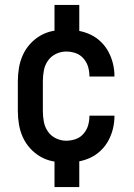

<svg xmlns="http://www.w3.org/2000/svg" viewBox="-20 -648 540 775"><path d="M247 8Q220 8 193.5 3Q167 -2 143.5 -15.5Q120 -29 101.5 -49.5Q83 -70 72 -94.5Q61 -119 56.5 -146Q52 -173 52 -200V-320Q52 -347 56.5 -374Q61 -401 72 -425.5Q83 -450 101.5 -470.5Q120 -491 143.5 -504.5Q167 -518 193.5 -523Q220 -528 247 -528Q273 -528 298 -523.5Q323 -519 346 -508Q369 -497 387.5 -479Q406 -461 418 -438.5Q430 -416 436 -391Q442 -366 442 -341Q442 -341 442 -340.5Q442 -340 442 -339H341Q341 -339 341 -339.5Q341 -340 341 -340Q341 -360 335.5 -378.5Q330 -397 317 -412Q304 -427 285.5 -433.5Q267 -440 247 -440Q226 -440 206 -430.5Q186 -421 173.5 -403Q161 -385 157 -363.5Q153 -342 153 -320V-200Q153 -178 157 -156.5Q161 -135 173.5 -117Q186 -99 206 -89.5Q226 -80 247 -80Q267 -80 285.5 -86.5Q304 -93 317 -108Q330 -123 335.5 -141.5Q341 -160 341 -180Q341 -180 341 -180.5Q341 -181 341 -181H442Q442 -180 442 -179.5Q442 -179 442 -179Q442 -154 436 -129Q430 -104 418 -81.5Q406 -59 387.5 -41Q369 -23 346 -12Q323 -1 298 3.5Q273 8 247 8ZM200 -476V-628H300V-476ZM200 107V-44H300V107Z"/></svg>

Font: Zed Sans Semibold
Style: Regular
Weight: 600
Designer: Belleve Invis
Foundry: Belleve Invis
Version: Version 1.0.0; ttfautohint (v1.8.4)